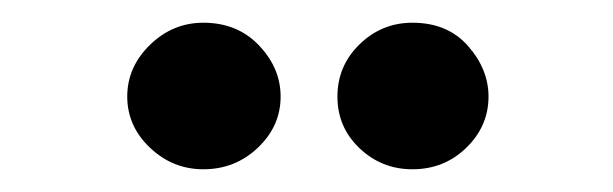

<svg xmlns="http://www.w3.org/2000/svg" viewBox="-20 -697 540 169"><path d="M159 -548Q132 -548 112 -567Q92 -586 92 -612Q92 -638 112 -657.5Q132 -677 159 -677Q189 -677 208 -657Q227 -637 227 -612Q227 -586 207 -567Q187 -548 159 -548ZM343 -548Q316 -548 296.5 -566.5Q277 -585 277 -612Q277 -639 296.5 -658Q316 -677 343 -677Q374 -677 392 -656.5Q410 -636 410 -612Q410 -586 390.5 -567Q371 -548 343 -548Z"/></svg>

Font: Inconsolata
Style: Bold
Weight: 700
Monospace: yes
Designer: Raph Levien, Cyreal, Brenton Simpson
Foundry: Raph Levien, Cyreal, Google
Version: Version 3.100; ttfautohint (v1.8.4.7-5d5b)